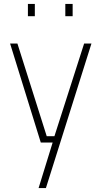

<svg xmlns="http://www.w3.org/2000/svg" viewBox="-20 -720 512 970"><path d="M31 0ZM246 0H186L31 -500H68L216 -32H255L405 -500H442L212 230H175ZM121 -700H156V-638H121ZM310 -700H347V-638H310Z"/></svg>

Font: Cairo ExtraLight
Style: Regular
Weight: 250
Designer: Mohamed Gaber, the designers of Titillium
Foundry: Kief Type Foundry
Version: Version 2.009; ttfautohint (v1.5.33-1714) -l 8 -r 50 -G 200 